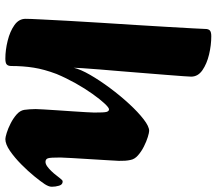

<svg xmlns="http://www.w3.org/2000/svg" viewBox="-66 -730 809 717"><g transform="rotate(90 338.5 -371.5)"><path d="M199.1 13Q166.7 13 131.9 4.3Q97.1 -4.3 73.7 -20.9Q50.3 -37.5 50.3 -62.3Q50.3 -78.5 52.5 -120.3Q54.6 -162.1 57.7 -220.3Q60.8 -278.6 65.1 -344.6Q69.3 -410.6 73.4 -475.6Q77.6 -540.7 80.7 -596.2Q83.8 -651.8 85.9 -688.5Q88.1 -725.3 88.1 -733.6Q88.1 -745.2 93.7 -750.6Q99.4 -756 115.2 -756Q148.8 -756 183.6 -747.7Q218.4 -739.4 242.3 -722.8Q266.2 -706.3 266.2 -680.7Q266.2 -675.9 264.5 -651.7Q262.9 -627.4 259.8 -590Q256.7 -552.6 253.3 -508.8Q249.9 -465.1 246.2 -420.7Q242.5 -376.3 239.3 -338.2Q236.2 -300.2 234.6 -274.5Q233 -248.8 233 -242.2Q238.9 -267.8 259.6 -303.6Q280.2 -339.4 308.8 -377.8Q337.4 -416.2 368.1 -449.5Q398.8 -482.8 425.5 -503.4Q452.2 -524 468.7 -524Q475 -524 491.6 -519Q508.1 -514 527.1 -504.4Q546 -494.9 560.3 -482.2Q574.7 -469.6 577.4 -454Q579.4 -444.7 580.2 -434.1Q580.9 -423.5 580.7 -411Q580.4 -400.9 578.4 -370.1Q576.4 -339.4 574.3 -302.6Q572.2 -265.9 570.2 -234.9Q568.2 -203.9 568.2 -192.5Q568 -154.7 571.2 -145.8Q574.5 -136.9 584.5 -136.9Q592.2 -136.9 601.2 -143.2Q610.1 -149.6 619 -158.9Q628 -168.1 634.8 -177.3Q641.6 -186.5 645.8 -191.2Q650.1 -196.2 652.3 -198.6Q654.6 -201 658.1 -201Q669.4 -201 673.4 -187.7Q677.4 -174.4 677.4 -160.6Q677.4 -153.9 674.6 -147.2Q671.8 -140.6 667.6 -134Q658.6 -120.3 638.9 -95.9Q619.1 -71.5 593.7 -46.4Q568.3 -21.3 543.3 -4.1Q518.3 13 499.3 13Q493 13 476.4 8Q459.9 3 440.9 -6.7Q422 -16.3 407.5 -29Q393.1 -41.7 390.3 -57Q389.1 -66.5 388.2 -77Q387.3 -87.5 387.3 -100Q387.3 -107.2 388.6 -128.9Q389.8 -150.7 391.8 -179.7Q393.8 -208.7 395.7 -237.3Q397.5 -265.8 398.9 -288.1Q400.3 -310.4 400.3 -318.5Q400.5 -356.3 397.8 -365.2Q395 -374.1 388.3 -374.1Q382.1 -374.1 366.4 -357.3Q350.7 -340.5 330.7 -312.4Q310.7 -284.4 290.9 -249.2Q271.2 -213.9 256.2 -178Q238.8 -131.8 232.7 -92.8Q226.5 -53.9 226.5 -9.4Q226.5 2.2 221 7.6Q215.5 13 199.1 13Z"/></g></svg>

Font: Briem Hand Thin
Style: Regular
Weight: 100
Designer: Gunnlaugur SE Briem, Eben Sorkin
Foundry: Sorkin Type Co.
Version: Version 1.003